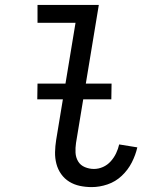

<svg xmlns="http://www.w3.org/2000/svg" viewBox="-20 -755 640 783"><path d="M354 8Q329 8 305.5 3Q282 -2 262.5 -14Q243 -26 229.5 -45Q216 -64 210 -87Q204 -110 204.5 -134.5Q205 -159 209 -184L288 -662H133V-735H383L290 -172Q287 -152 288 -132.5Q289 -113 298.5 -97Q308 -81 326 -73.5Q344 -66 363 -66Q382 -66 400 -74Q418 -82 431.5 -97Q445 -112 453.5 -130Q462 -148 466 -166L540 -154Q533 -123 517.5 -92.5Q502 -62 476.5 -38Q451 -14 418.5 -3Q386 8 354 8ZM132 -350 133 -414H435L434 -350Z"/></svg>

Font: Iosevka Extended
Style: Italic
Weight: 400
Width: 7
Italic angle: -9°
Monospace: yes
Designer: Belleve Invis
Foundry: Belleve Invis
Version: Version 32.5.0; ttfautohint (v1.8.4)